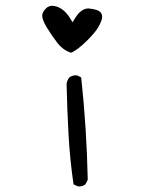

<svg xmlns="http://www.w3.org/2000/svg" viewBox="-20 -679 540 673"><path d="M335 -606Q337.4 -612.3 337.6 -615.7Q337.9 -619.1 337.9 -621.6Q337.9 -628.4 333.5 -634.3Q325.7 -645.5 294.4 -648.9Q292 -649.4 290 -649.4Q263.2 -649.4 241.7 -612.8L234.4 -601.1L227.1 -612.8Q207.5 -645.5 180.7 -655.3Q171.4 -658.7 163.1 -658.7Q150.4 -658.7 141.1 -649.4Q127.9 -636.2 127.9 -624Q127.9 -609.4 144.5 -582Q161.1 -554.7 182.1 -527.3Q201.2 -503.4 228.5 -494.1Q250.5 -502 288.1 -539.6Q301.8 -553.7 312 -565.9Q327.6 -585 335 -606ZM256.8 -25.4Q270.5 -25.4 279.3 -32.7L287.6 -48.8Q283.7 -231.9 264.6 -407.7L250.5 -414.6Q248.5 -415 246.6 -415Q231.9 -415 222.7 -407.2Q215.3 -397.9 213.4 -385.3Q215.3 -295.9 220.2 -207.5Q225.1 -119.1 237.8 -32.7L252.9 -25.9Q254.9 -25.4 256.8 -25.4Z"/></svg>

Font: NaikaiFont
Style: Light
Weight: 300
Version: Version 1.89